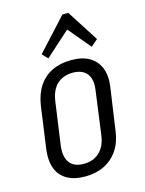

<svg xmlns="http://www.w3.org/2000/svg" viewBox="-117 -838 690 916"><g transform="rotate(-15 228.0 -380.5)"><path d="M189 7Q135 7 99.5 -13.5Q64 -34 49.5 -72.5Q35 -111 42 -166L71 -374Q79 -429 104.5 -468Q130 -507 171.5 -527Q213 -547 267 -547Q321 -547 356 -526.5Q391 -506 406.5 -467.5Q422 -429 414 -374L384 -166Q377 -111 351 -72.5Q325 -34 284 -13.5Q243 7 189 7ZM198 -53Q245 -53 275.5 -81.5Q306 -110 313 -163L342 -377Q350 -431 327.5 -459Q305 -487 258 -487Q227 -487 202.5 -474.5Q178 -462 163 -437.5Q148 -413 143 -377L113 -163Q107 -110 128.5 -81.5Q150 -53 198 -53ZM138 -610 283 -768H312L412 -612L378 -583L276 -705H300L164 -583Z"/></g></svg>

Font: Pathway Extreme Condensed Light
Style: Italic
Weight: 300
Width: 3
Italic angle: -8°
Version: Version 1.001;gftools[0.9.26]